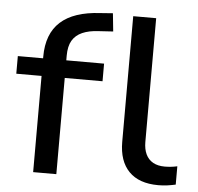

<svg xmlns="http://www.w3.org/2000/svg" viewBox="-52 -763 849 825"><g transform="rotate(5 373.0 -350.5)"><path d="M120 0V-415H11V-491H145L120 -467V-498Q120 -597 177 -648.5Q234 -700 348 -706L402 -710L410 -632L347 -628Q306 -626 277.5 -613.5Q249 -601 234.5 -576.5Q220 -552 220 -511V-476L202 -491H383V-415H220V0ZM660 9Q577 9 533.5 -35.5Q490 -80 490 -163V-705H589V-171Q589 -140 599.5 -118Q610 -96 630.5 -84.5Q651 -73 681 -73Q694 -73 708 -74.5Q722 -76 735 -79V0Q717 4 699 6.5Q681 9 660 9Z"/></g></svg>

Font: Nunito Sans 10pt SemiExpanded Medium
Style: Regular
Weight: 500
Width: 6
Designer: Vernon Adams
Foundry: Vernon Adams
Version: Version 3.101;gftools[0.9.27]